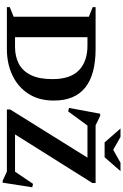

<svg xmlns="http://www.w3.org/2000/svg" viewBox="240 -1138 930 1450"><g transform="rotate(90 705.0 -413.0)"><path d="M34 0V-22L106.5 -51V-619L34 -648V-670H349Q739.5 -670 739.5 -355Q739.5 -242.5 688.5 -163.2Q637.5 -84 549.2 -42Q461 0 350 0ZM577.5 -343.5Q577.5 -481 510 -544.8Q442.5 -608.5 325 -608.5H261V-61.5H334Q407 -61.5 461.8 -90.2Q516.5 -119 547 -181.2Q577.5 -243.5 577.5 -343.5ZM1362 -670V-645.5L995 -61.5H1276.5L1368.5 -197.5L1394.5 -191.5L1359.5 32H1345L1276 0H806.5V-24.5L1170.5 -608.5H928.5L821 -462.5L795 -469.5L839 -704.5H855L926.5 -670ZM1272.5 -858 1167.5 -738H1055.5L950.5 -858H1014L1111.5 -803L1209 -858Z"/></g></svg>

Font: Newsreader 16pt
Style: Bold
Weight: 700
Designer: Hugues Gentile
Foundry: Production Type
Version: Version 1.003; ttfautohint (v1.8.3)